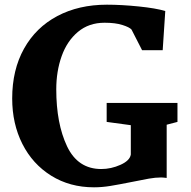

<svg xmlns="http://www.w3.org/2000/svg" viewBox="-20 -785 814 819"><path d="M685 -738 674 -571H586L541 -659Q532 -669 502 -678.5Q472 -688 426 -688Q359 -688 312.5 -649Q266 -610 243 -545.5Q220 -481 220 -404Q220 -258 266 -161Q312 -64 412 -64Q454 -64 494 -82Q534 -100 538 -126V-251L435 -265V-346H737V-265L691 -253V-26Q675 -28 667 -28Q643 -28 615 -23Q587 -18 543 -9Q488 2 451.5 8Q415 14 381 14Q278 14 198.5 -35.5Q119 -85 75.5 -171Q32 -257 32 -365Q32 -487 82.5 -577.5Q133 -668 224.5 -716.5Q316 -765 436 -765Q498 -765 571.5 -757.5Q645 -750 685 -738Z"/></svg>

Font: Martel Heavy
Style: Regular
Weight: 900
Designer: Dan Reynolds
Foundry: Dan Reynolds
Version: Version 1.001; ttfautohint (v1.1) -l 5 -r 5 -G 72 -x 0 -D la